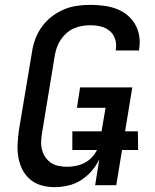

<svg xmlns="http://www.w3.org/2000/svg" viewBox="-20 -763 640 791"><path d="M205 8Q176 8 150 0.5Q124 -7 104 -24Q84 -41 72 -65Q60 -89 55.5 -116Q51 -143 52.5 -171Q54 -199 58 -227L112 -550Q116 -577 126 -603.5Q136 -630 153 -653.5Q170 -677 193.5 -695Q217 -713 243 -724Q269 -735 297 -739Q325 -743 352 -743Q379 -743 406.5 -739.5Q434 -736 458.5 -727Q483 -718 503 -702Q523 -686 536 -664Q549 -642 553.5 -615Q558 -588 553 -560V-555H457V-558Q461 -581 454.5 -601.5Q448 -622 432 -635.5Q416 -649 395 -654Q374 -659 351 -659Q335 -659 318 -656Q301 -653 284.5 -646Q268 -639 254.5 -627Q241 -615 231 -600.5Q221 -586 215 -569.5Q209 -553 206 -536L153 -214Q150 -196 149.5 -178.5Q149 -161 153.5 -144.5Q158 -128 167.5 -114.5Q177 -101 190.5 -92Q204 -83 221 -79.5Q238 -76 256 -76Q279 -76 302.5 -82Q326 -88 345.5 -103Q365 -118 377 -140Q389 -162 392 -185L415 -319H297L310 -403H525L459 0H372L389 -107Q377 -81 357.5 -58.5Q338 -36 313.5 -20.5Q289 -5 260.5 1.5Q232 8 205 8ZM278 -145V-222H548L549 -145Z"/></svg>

Font: Iosevka Custom Medium Oblique
Style: Regular
Weight: 500
Italic angle: -9°
Designer: Belleve Invis
Foundry: Belleve Invis
Version: Version 27.0.1